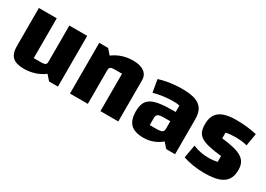

<svg xmlns="http://www.w3.org/2000/svg" viewBox="-9 -1070 2269 1639"><g transform="rotate(30 1125.5 -250.0)"><path d="M530.8 -500V0H443.8L399.3 -50Q357 -18.2 306.9 -2.2Q256.7 13.8 200.3 13.8Q124.7 13.8 89.6 -18.5Q54.6 -50.9 54.6 -121.6V-500H230.6V-107.3H304.8Q332.8 -107.3 343.8 -115.1Q354.8 -122.9 354.8 -142.5V-500Z M649.6 0V-500H736.6L781.1 -450Q823.7 -481.8 872.9 -497.8Q922 -513.8 977.8 -513.8Q1048.5 -513.8 1087.2 -485.5Q1125.8 -457.1 1125.8 -406V0H949.8V-368.7H875.6Q847.9 -368.7 836.8 -360.9Q825.6 -353.1 825.6 -333.5V0Z M1381.9 13.8Q1293.1 13.8 1252.6 -25.6Q1212.2 -65.1 1212.2 -151.4Q1212.2 -198.1 1225.6 -229.6Q1239 -261.1 1269.7 -279.9Q1300.3 -298.6 1352.6 -306.8Q1404.9 -315 1483.2 -315H1539.6V-223.4H1445.8Q1404.8 -223.4 1389.4 -213.6Q1373.9 -203.9 1373.9 -177.5V-107.3H1438Q1478.9 -107.3 1494.2 -116.2Q1509.6 -125.2 1509.6 -150.1V-378.2Q1489.3 -383.9 1447.4 -383.9Q1403.8 -383.9 1356.2 -377.9Q1308.7 -371.9 1256.3 -358.4L1235 -480.8Q1269.8 -492 1307.8 -499.4Q1345.7 -506.8 1386.1 -510.3Q1426.6 -513.8 1466.6 -513.8Q1543.8 -513.8 1591.9 -496.5Q1640 -479.2 1662.8 -442.6Q1685.6 -406 1685.6 -347.2V0H1598.6L1554.1 -50Q1517.3 -19 1473.4 -2.6Q1429.6 13.8 1381.9 13.8Z M1777.8 -350.8Q1777.8 -435.4 1829.8 -475.2Q1881.9 -515 1992.6 -515Q2046.7 -515 2098.6 -509.5Q2150.5 -504 2196.6 -493L2175.8 -370.6Q2150.8 -377.6 2121.1 -381Q2091.4 -384.3 2057.6 -384.3Q2032.4 -384.3 2007.5 -381.8Q1982.5 -379.3 1966.4 -374.6V-318.9Q2039.7 -310.7 2088.7 -298.2Q2137.8 -285.7 2166.8 -266.5Q2195.8 -247.4 2208.7 -219.6Q2221.6 -191.9 2221.6 -152.4Q2221.6 -94.1 2196.5 -57Q2171.5 -19.8 2118.3 -2.4Q2065 15 1979.7 15Q1925 15 1869.8 6.4Q1814.5 -2.3 1769.8 -17.8L1792.6 -146.4Q1865.1 -115.7 1953.6 -115.7Q1970.7 -115.7 1989.8 -117.9Q2008.8 -120.2 2033 -125.1V-183.1Q1955.4 -191.5 1905.8 -203.1Q1856.1 -214.8 1828.2 -233.4Q1800.3 -252 1789 -280.3Q1777.8 -308.6 1777.8 -350.8Z"/></g></svg>

Font: Changa
Style: Regular
Weight: 400
Designer: Eduardo Rodriguez Tunni
Foundry: Eduardo Rodriguez Tunni
Version: Version 3.003